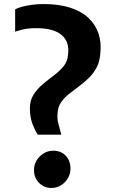

<svg xmlns="http://www.w3.org/2000/svg" viewBox="-20 -920 580 951"><path d="M167 -253Q153.5 -273.5 141.2 -304.8Q129 -336 128 -381Q127.5 -421.5 146 -450.8Q164.5 -480 192 -503Q219.5 -526 247.5 -547Q275.5 -568 295.2 -592.2Q315 -616.5 317 -649.5Q325.5 -711.5 286 -746Q246.5 -780.5 159.5 -780.5Q120.5 -780.5 94.5 -774.2Q68.5 -768 55 -763V-873.5Q65 -880 86.8 -886Q108.5 -892 137 -896Q165.5 -900 194 -900Q272.5 -900 328.2 -881.8Q384 -863.5 418.5 -830.8Q453 -798 467.5 -755Q482 -712 477.5 -663Q475.5 -619 459.5 -587.8Q443.5 -556.5 420 -533.8Q396.5 -511 370.5 -492Q344.5 -473 321 -454.2Q297.5 -435.5 282 -412.5Q266.5 -389.5 265 -357.5Q262.5 -331.5 269 -308Q275.5 -284.5 283.5 -253ZM234.5 11Q198.5 11 173.5 -14.2Q148.5 -39.5 148.5 -77.5Q148 -103 161 -124.8Q174 -146.5 195.8 -160Q217.5 -173.5 243 -173.5Q283 -173.5 306 -148.2Q329 -123 329 -86.5Q329.5 -60 316.5 -37.8Q303.5 -15.5 282 -2.2Q260.5 11 234.5 11Z"/></svg>

Font: Koeln Type Sans
Style: Bold
Weight: 700
Designer: Eben Sorkin
Foundry: Eben Sorkin
Version: Version 2.001